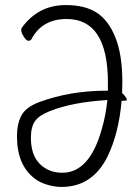

<svg xmlns="http://www.w3.org/2000/svg" viewBox="-20 -727 540 758"><path d="M223 11Q195 11 165.5 2Q136 -7 117 -22Q47 -75 47 -189Q47 -238 64.5 -271Q82 -304 135 -324Q257 -369 401 -369H406V-401Q406 -652 243 -652Q146 -652 104 -572Q100 -566 92 -566Q84 -566 74 -582Q64 -598 64 -605.5Q64 -613 65 -616Q130 -707 240 -707Q316 -707 362.5 -676.5Q409 -646 436 -578Q463 -510 463 -403Q463 -382 462 -360Q481 -341 481 -332Q479 -329 465 -329H460Q449 -200 404 -108Q345 10 225 11ZM226 -45Q334 -45 382 -218Q397 -268 404 -332Q266 -324 176 -288Q135 -272 118.5 -249Q102 -226 102 -183Q102 -115 137 -80Q172 -45 226 -45Z"/></svg>

Font: LXGW WenKai Mono TC Light
Style: Regular
Weight: 300
Designer: LXGW / Fontworks Inc.
Foundry: LXGW / Fontworks Inc.
Version: Version 1.330